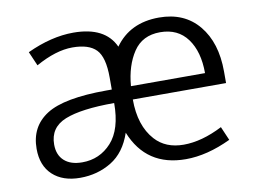

<svg xmlns="http://www.w3.org/2000/svg" viewBox="-68 -686 1069 799"><g transform="rotate(-10 466.5 -286.0)"><path d="M876 -269H482Q482 -158 538 -96Q582 -47 658.5 -47Q735 -47 823 -92L848 -34Q747 14 657 14Q490 14 429 -138Q402 -58 343 -22Q284 14 210.5 14Q137 14 94.5 -25.5Q52 -65 52 -136Q52 -230 126.5 -277.5Q201 -325 381 -325H403V-376Q403 -462 372 -494Q341 -526 271.5 -526Q202 -526 116 -478L90 -538Q193 -586 286 -586Q420 -586 461 -496Q525 -586 648 -586Q755 -586 815.5 -513Q876 -440 876 -318ZM484 -325H797Q797 -416 757 -470.5Q717 -525 642 -525Q567 -525 529 -468Q491 -411 484 -325ZM403 -268Q263 -268 195 -240.5Q127 -213 127 -141Q127 -97 154 -72.5Q181 -48 230 -48Q304 -48 353.5 -102.5Q403 -157 403 -268Z"/></g></svg>

Font: Fauna One
Style: Regular
Weight: 400
Version: Version 1.001